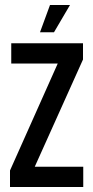

<svg xmlns="http://www.w3.org/2000/svg" viewBox="-20 -748 373 768"><path d="M25 -575H312V-510L119 -81H313V0H20V-66L211 -494H25ZM180 -728H260L196 -619H140Z"/></svg>

Font: Khand Medium
Style: Regular
Weight: 500
Designer: Devanagari: Sanchit Sawaria, Jyotish Sonowal; Latin: Satya Rajpurohit
Foundry: Indian Type Foundry
Version: Version 1.100;PS 1.0;hotconv 1.0.78;makeotf.lib2.5.61930; tt